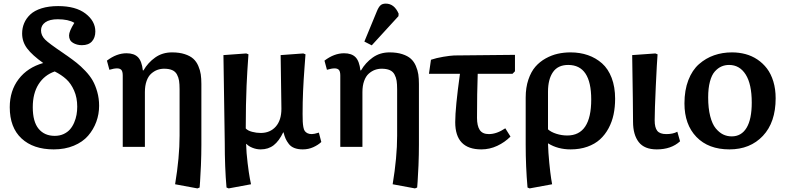

<svg xmlns="http://www.w3.org/2000/svg" viewBox="-20 -816 4369 1067"><path d="M278.8 14.2Q165 14.2 99.6 -46.6Q34.2 -107.4 34.2 -220.2Q34.2 -311.5 83.5 -376.2Q132.8 -440.9 220.2 -465.8Q159.2 -509.3 131.1 -546.4Q103 -583.5 103 -629.9Q103 -660.6 114.3 -687.3Q125.5 -713.9 148.4 -735.6Q171.4 -757.3 211.2 -769.8Q251 -782.2 303.2 -782.2Q400.9 -782.2 455.3 -740.5Q509.8 -698.7 509.8 -641.1Q509.8 -606.9 491 -585.9Q472.2 -564.9 435.1 -564.9Q407.2 -564.9 385.5 -577.9Q363.8 -590.8 363.8 -619.1Q363.8 -642.1 393.1 -689Q360.4 -709 300.8 -709Q255.9 -709 231.9 -692.1Q208 -675.3 208 -647Q208 -619.1 230.5 -596.2Q250.5 -575.7 331.5 -521Q336.9 -517.1 348.1 -509.3H348.6L349.1 -508.8L349.6 -508.3H350.1L350.6 -507.8L351.1 -507.3L352.1 -506.8Q383.8 -484.4 406.2 -466.6Q428.7 -448.7 454.1 -422.1Q479.5 -395.5 494.9 -368.7Q510.3 -341.8 520.5 -305.4Q530.8 -269 530.8 -228Q530.8 -181.6 515.1 -138.9Q499.5 -96.2 469.5 -61.5Q439.5 -26.9 390.1 -6.3Q340.8 14.2 278.8 14.2ZM284.2 -61Q311.5 -61 333.3 -71Q355 -81.1 368.9 -96.9Q382.8 -112.8 392.1 -134.5Q401.4 -156.2 405.3 -178.2Q409.2 -200.2 409.2 -223.1Q409.2 -273.4 391.8 -312.7Q374.5 -352.1 348.1 -376Q321.8 -399.9 284.2 -418.9Q226.6 -398.9 194.3 -347.9Q162.1 -296.9 162.1 -220.2Q162.1 -139.6 194.6 -100.3Q227.1 -61 284.2 -61Z M1077.1 231 953.1 208Q978 58.1 978 -62V-319.8Q978 -348.6 975.1 -367.2Q972.2 -385.7 963.4 -402.1Q954.6 -418.5 937 -426.3Q919.4 -434.1 892.1 -434.1Q872.1 -434.1 854.2 -427.5Q836.4 -420.9 820.3 -406.7Q804.2 -392.6 794.7 -366.2Q785.2 -339.8 785.2 -304.2V0H662.1V-396Q662.1 -418.9 654.3 -427.5Q646.5 -436 630.4 -436Q613.8 -436 587.9 -428.2L574.2 -479Q627.9 -520 683.1 -520Q725.1 -520 746.6 -498.3Q768.1 -476.6 773.9 -424.8H777.3Q802.2 -467.8 842.3 -496.3Q882.3 -524.9 936 -524.9Q976.6 -524.9 1006.6 -515.1Q1036.6 -505.4 1054.2 -489.5Q1071.8 -473.6 1082 -449.7Q1092.3 -425.8 1095.7 -402.6Q1099.1 -379.4 1099.1 -349.1V-11.2Q1099.1 43 1096.7 102.3Q1094.2 161.6 1091.8 193.8L1089.4 226.1Z M1251 231 1238.8 226.1Q1229 115.7 1229 -26.9L1221.7 -509.8L1348.6 -519L1360.8 -514.2Q1360.8 -512.7 1358.6 -482.9Q1356.4 -453.1 1354.5 -420.9Q1352.5 -388.7 1350.3 -340.3Q1348.1 -292 1346.9 -230Q1345.7 -168 1345.7 -102.1Q1356.9 -89.8 1380.9 -83.5Q1404.8 -77.1 1428.7 -77.1Q1481 -77.1 1512.5 -112.5Q1543.9 -147.9 1543.9 -211.9L1539.6 -509.8L1665.5 -519L1677.7 -514.2L1672.4 -442.4Q1667 -371.1 1664.3 -309.6Q1661.6 -248 1661.6 -183.1Q1661.6 -156.2 1662.4 -140.9Q1663.1 -125.5 1665.8 -110.1Q1668.5 -94.7 1674.1 -87.4Q1679.7 -80.1 1689.2 -75.4Q1698.7 -70.8 1712.9 -70.8Q1726.1 -70.8 1752 -79.1L1765.6 -26.9Q1748 -10.3 1720.9 2Q1693.8 14.2 1662.6 14.2Q1635.7 14.2 1616.2 6.6Q1596.7 -1 1585.2 -15.9Q1573.7 -30.8 1567.4 -44.9Q1561 -59.1 1555.7 -80.1H1553.7Q1530.8 -32.2 1501 -9Q1471.2 14.2 1428.7 14.2Q1405.3 14.2 1383.3 5.4Q1361.3 -3.4 1349.6 -16.1H1347.7Q1349.1 33.7 1356 89.6Q1362.8 145.5 1368.7 176.8L1375 208Z M2045.9 -564 2004.9 -585 2074.2 -752.9Q2083.5 -775.9 2094 -785.9Q2104.5 -795.9 2124 -795.9Q2170.9 -795.9 2195.3 -740.2L2194.3 -726.1ZM2286.1 231 2162.1 208Q2187 58.1 2187 -62V-319.8Q2187 -348.6 2184.1 -367.2Q2181.2 -385.7 2172.4 -402.1Q2163.6 -418.5 2146 -426.3Q2128.4 -434.1 2101.1 -434.1Q2081.1 -434.1 2063.2 -427.5Q2045.4 -420.9 2029.3 -406.7Q2013.2 -392.6 2003.7 -366.2Q1994.1 -339.8 1994.1 -304.2V0H1871.1V-396Q1871.1 -418.9 1863.3 -427.5Q1855.5 -436 1839.4 -436Q1822.8 -436 1796.9 -428.2L1783.2 -479Q1836.9 -520 1892.1 -520Q1934.1 -520 1955.6 -498.3Q1977.1 -476.6 1982.9 -424.8H1986.3Q2011.2 -467.8 2051.3 -496.3Q2091.3 -524.9 2145 -524.9Q2185.5 -524.9 2215.6 -515.1Q2245.6 -505.4 2263.2 -489.5Q2280.8 -473.6 2291 -449.7Q2301.3 -425.8 2304.7 -402.6Q2308.1 -379.4 2308.1 -349.1V-11.2Q2308.1 43 2305.7 102.3Q2303.2 161.6 2300.8 193.8L2298.3 226.1Z M2654.8 14.2Q2509.8 14.2 2509.8 -137.2Q2509.8 -217.3 2536.1 -405.8H2363.8L2375 -483.9Q2405.3 -494.1 2443.6 -500.5Q2481.9 -506.8 2503.9 -507.8L2841.8 -511.2V-419.9L2828.1 -405.8H2634.8Q2630.9 -297.9 2630.9 -161.1Q2630.9 -116.7 2646 -93.8Q2661.1 -70.8 2696.8 -70.8Q2740.2 -70.8 2788.1 -103L2816.9 -57.1Q2785.6 -25.4 2743.4 -5.6Q2701.2 14.2 2654.8 14.2Z M2923.3 231 2911.6 226.1Q2901.4 110.8 2901.4 -12.2V-273.9Q2901.4 -329.6 2916.3 -373.5Q2931.2 -417.5 2955.3 -445.3Q2979.5 -473.1 3012.7 -491.5Q3045.9 -509.8 3079.8 -517.3Q3113.8 -524.9 3150.4 -524.9Q3203.1 -524.9 3247.3 -509.5Q3291.5 -494.1 3325.7 -463.9Q3359.9 -433.6 3379.2 -383.1Q3398.4 -332.5 3398.4 -267.1Q3398.4 -221.2 3389.9 -180.2Q3381.3 -139.2 3362.1 -103.3Q3342.8 -67.4 3314.5 -41.5Q3286.1 -15.6 3244.4 -0.7Q3202.6 14.2 3151.4 14.2Q3080.1 14.2 3026.4 -19H3025.4Q3026.9 32.2 3032.5 88.9Q3038.1 145.5 3043 176.8L3048.3 208ZM3132.3 -63Q3265.6 -63 3265.6 -263.2Q3265.6 -455.1 3137.7 -455.1Q3080.6 -455.1 3053 -415.3Q3025.4 -375.5 3025.4 -306.2V-97.2Q3042 -82 3071.8 -72.5Q3101.6 -63 3132.3 -63Z M3629.9 14.2Q3561 14.2 3529.5 -26.6Q3498 -67.4 3498 -139.2Q3498 -214.4 3493.2 -509.8L3622.1 -519L3634.3 -514.2Q3630.9 -474.6 3624.5 -337.9Q3618.2 -201.2 3618.2 -147Q3618.2 -106.9 3632.6 -88.9Q3647 -70.8 3683.1 -70.8Q3720.2 -70.8 3744.1 -84L3759.3 -30.8Q3710.4 14.2 3629.9 14.2Z M4033.7 14.2Q3917 14.2 3850.3 -54.9Q3783.7 -124 3783.7 -241.2Q3783.7 -314.9 3805.4 -370.8Q3827.1 -426.8 3864.7 -459.7Q3902.3 -492.7 3948.5 -508.8Q3994.6 -524.9 4047.9 -524.9Q4086.9 -524.9 4122.6 -515.4Q4158.2 -505.9 4189 -485.4Q4219.7 -464.8 4242.2 -435.3Q4264.6 -405.8 4277.6 -363.5Q4290.5 -321.3 4290.5 -270Q4290.5 -136.2 4219.7 -61Q4148.9 14.2 4033.7 14.2ZM4046.4 -58.1Q4100.1 -58.1 4128.9 -105.7Q4157.7 -153.3 4157.7 -246.1Q4157.7 -348.6 4124 -401.9Q4090.3 -455.1 4031.7 -455.1Q4008.8 -455.1 3989.3 -446.5Q3969.7 -438 3952.4 -418.7Q3935.1 -399.4 3925.3 -362.5Q3915.5 -325.7 3915.5 -274.9Q3915.5 -214.4 3926.8 -170.4Q3938 -126.5 3957.3 -103Q3976.6 -79.6 3998.5 -68.8Q4020.5 -58.1 4046.4 -58.1Z"/></svg>

Font: Literata Book SemiBold
Style: Regular
Weight: 600
Designer: Latin by Veronika Burian and Jose Scaglione. Greek by Irene Vlachou. Cyrillic by Vera Evstafieva
Foundry: TypeTogether
Version: Version 2.003;PS 002.003;hotconv 1.0.88;makeotf.lib2.5.64775